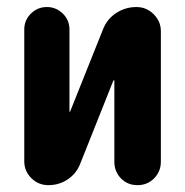

<svg xmlns="http://www.w3.org/2000/svg" viewBox="-20 -540 540 560"><path d="M377.9 -519.5Q407.2 -519.5 428.2 -498.5Q449.2 -477.5 449.2 -449.2V-68.4Q449.2 -40 429.7 -20Q410.2 0 380.9 0Q351.6 0 332.5 -20Q313.5 -40 313.5 -68.4V-304.7Q313.5 -305.7 312 -305.7Q310.5 -305.7 310.5 -304.7L214.8 -64.5Q204.1 -35.2 178.7 -17.6Q153.3 0 121.1 0Q91.8 0 71.3 -20.5Q50.8 -41 50.8 -69.3V-454.1Q50.8 -481.4 70.3 -500.5Q89.8 -519.5 116.7 -519.5Q143.6 -519.5 163.1 -500.5Q182.6 -481.4 182.6 -454.1V-214.8Q182.6 -213.9 183.6 -213.9Q184.6 -213.9 184.6 -214.8L280.3 -454.1Q292 -484.4 318.8 -502Q345.7 -519.5 377.9 -519.5Z"/></svg>

Font: Rounded-X Mgen+ 2m bold
Style: Bold
Weight: 700
Designer: [Source Han Sans]
Ryoko NISHIZUKA  (kana & ideographs); Paul D. Hunt (Latin, Greek & Cyrillic); Wenlong ZHANG  (bopomofo
Version: Version 1.059.20150602